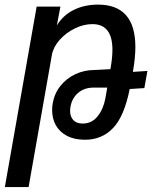

<svg xmlns="http://www.w3.org/2000/svg" viewBox="-80 -578 700 812"><path d="M75 -550H175.5L160.5 -470.5Q187.5 -514.5 232.8 -536.5Q278 -558.5 334.5 -558.5Q492.5 -558.5 492.5 -379Q492.5 -334 482 -274L543.5 -278L530.5 -205.5L468.5 -201.5Q445.5 -86 398.2 -36.5Q351 13 279.5 13Q234.5 13 203.2 -3.5Q172 -20 156.2 -48.2Q140.5 -76.5 140.5 -112Q140.5 -129 143 -141.5Q150.5 -183.5 176 -215.2Q201.5 -247 239.2 -264.5Q277 -282 320 -282L387 -285.5Q395.5 -333.5 395.5 -367Q395.5 -476 311 -476Q273.5 -476 236 -457.5Q198.5 -439 172 -409Q145.5 -379 139.5 -346L41 213H-59.5ZM365.5 -161.5 373.5 -207.5H315.5Q277 -207.5 250.8 -185.5Q224.5 -163.5 218 -126Q216.5 -117 216.5 -109Q216.5 -85 230 -70.2Q243.5 -55.5 269.5 -55.5Q308 -55.5 332.5 -85.8Q357 -116 365.5 -161.5Z"/></svg>

Font: JuliaMono Medium
Style: Italic
Weight: 500
Italic angle: -9°
Monospace: yes
Designer: cormullion
Foundry: corm
Version: Version 0.054; ttfautohint (v1.8.4)